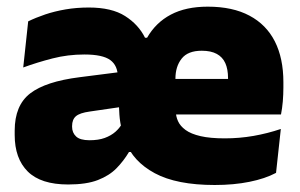

<svg xmlns="http://www.w3.org/2000/svg" viewBox="-20 -528 878 562"><path d="M608.5 13.5Q497 13.5 433 -21Q369 -55.5 347 -114.5L337.5 -144.5Q331 -169.5 329.5 -192.2Q328 -215 328 -235.5L325 -301.5Q325 -336 302.8 -352.2Q280.5 -368.5 227 -368.5Q178.5 -368.5 133.8 -357Q89 -345.5 48 -330.5L62.5 -465.5Q85 -476.5 112.5 -485.8Q140 -495 172 -500.5Q204 -506 240 -506Q307 -506 346.2 -481Q385.5 -456 404.5 -417.5H410.5Q436 -462 480 -485.2Q524 -508.5 588 -508.5Q661 -508.5 710.2 -482.2Q759.5 -456 784.5 -406.8Q809.5 -357.5 809.5 -287.5V-272Q809.5 -252 807.8 -231.2Q806 -210.5 802.5 -193H644Q646 -223.5 646.8 -250.5Q647.5 -277.5 647.5 -299Q647.5 -325.5 639.5 -343.2Q631.5 -361 614.5 -370.2Q597.5 -379.5 570.5 -379.5Q530 -379.5 511.8 -356.5Q493.5 -333.5 493.5 -297.5V-254.5L494.5 -236.5V-204Q494.5 -188 501 -173.5Q507.5 -159 523.2 -147.5Q539 -136 567 -129.5Q595 -123 638 -123Q681 -123 722.2 -130.2Q763.5 -137.5 802 -150.5L788 -22Q756 -5 710.2 4.2Q664.5 13.5 608.5 13.5ZM179.5 12Q99.5 12 61.2 -26Q23 -64 23 -133V-145.5Q23 -219.5 68.2 -254.5Q113.5 -289.5 213 -302L338.5 -318L349 -217L242.5 -201.5Q213.5 -197.5 202.2 -187.8Q191 -178 191 -159V-157Q191 -139.5 202.8 -128.5Q214.5 -117.5 242 -117.5Q268 -117.5 286.5 -124.2Q305 -131 317.8 -142.2Q330.5 -153.5 337.5 -166.5L387 -83H357.5Q342 -57 321 -35.5Q300 -14 266.5 -1Q233 12 179.5 12ZM420 -193V-297H767V-193Z"/></svg>

Font: Anek Tamil ExtraBold
Style: Regular
Weight: 800
Designer: Aadarsh Rajan (Tamil), Yesha Goshar (Latin)
Foundry: Ek Type
Version: Version 1.003